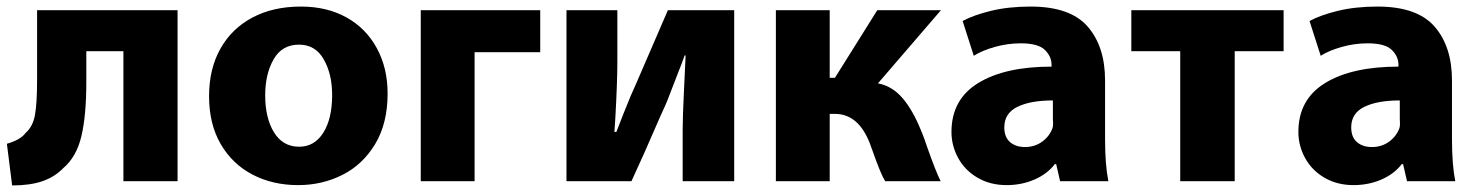

<svg xmlns="http://www.w3.org/2000/svg" viewBox="-20 -524 4509 585"><path d="M521 -493V28H356V-368H243V-274Q243 -172 228 -109Q213 -46 173 -12Q147 15 109.5 28Q72 41 17 41L1 -86Q43 -98 58 -119Q80 -138 86.5 -173.5Q93 -209 93 -282V-493Z M888 40Q811 40 749.5 8Q688 -24 652.5 -85Q617 -146 617 -231Q617 -314 651.5 -375.5Q686 -437 749 -470.5Q812 -504 897 -504Q976 -504 1035.5 -471Q1095 -438 1128 -377.5Q1161 -317 1161 -239Q1161 -148 1123 -85Q1085 -22 1023 9Q961 40 889 40ZM892 -77Q938 -77 965 -119.5Q992 -162 992 -235Q992 -298 966.5 -343Q941 -388 891 -388Q839 -388 813.5 -343Q788 -298 788 -234Q788 -164 815 -120.5Q842 -77 891 -77Z M1262 -493H1626V-365H1426V28H1262Z M1861 -337Q1861 -275 1855 -167L1852 -122H1858L1879 -176Q1903 -237 1919 -271L2015 -493H2217V28H2060V-129Q2060 -168 2064 -248Q2065 -260 2069 -355H2066Q2059 -336 2058 -333L2013 -217Q2007 -202 1993 -172Q1939 -47 1904 28H1706V-493H1861Z M2508 -493V-287H2524L2653 -493H2847L2655 -270Q2698 -262 2729.5 -225.5Q2761 -189 2786 -127Q2791 -116 2797 -99Q2803 -82 2806 -73Q2831 -2 2846 28H2677Q2664 8 2638 -66L2630 -88Q2595 -177 2524 -177H2508V28H2344V-493Z M3347 -100Q3347 -22 3357 28H3210L3198 -24H3194Q3171 6 3132 23Q3093 40 3047 40Q2997 40 2958.5 17.5Q2920 -5 2899.5 -42.5Q2879 -80 2879 -122Q2879 -221 2960.5 -271Q3042 -321 3184 -321V-326Q3184 -352 3163.5 -372Q3143 -392 3090 -392Q3050 -392 3011 -381Q2972 -370 2947 -354L2913 -460Q2946 -478 2999.5 -491Q3053 -504 3120 -504Q3241 -504 3294 -443Q3347 -382 3347 -279ZM3188 -218Q3120 -218 3080 -198.5Q3040 -179 3040 -136Q3040 -106 3057.5 -91Q3075 -76 3103 -76Q3133 -76 3155.5 -92.5Q3178 -109 3187 -134Q3189 -141 3188.5 -149Q3188 -157 3188 -162Z M3427 -493H3891V-368H3742V28H3576V-368H3427Z M4404 -100Q4404 -22 4414 28H4267L4255 -24H4251Q4228 6 4189 23Q4150 40 4104 40Q4054 40 4015.5 17.5Q3977 -5 3956.5 -42.5Q3936 -80 3936 -122Q3936 -221 4017.5 -271Q4099 -321 4241 -321V-326Q4241 -352 4220.5 -372Q4200 -392 4147 -392Q4107 -392 4068 -381Q4029 -370 4004 -354L3970 -460Q4003 -478 4056.5 -491Q4110 -504 4177 -504Q4298 -504 4351 -443Q4404 -382 4404 -279ZM4245 -218Q4177 -218 4137 -198.5Q4097 -179 4097 -136Q4097 -106 4114.5 -91Q4132 -76 4160 -76Q4190 -76 4212.5 -92.5Q4235 -109 4244 -134Q4246 -141 4245.5 -149Q4245 -157 4245 -162Z"/></svg>

Font: BM Euljiro oraeorae
Style: Regular
Weight: 400
Designer: Bongjin Kim; Bomjun Kim; Myungsoo Han; Hyesun Chae; Mikyoung Jeong; Wujin Sim; Minjae Kang; Suwha Jang;
Foundry: Sandoll Inc.
Version: Version 1.000;hotconv 1.0.109;makeexe 2.5.65596